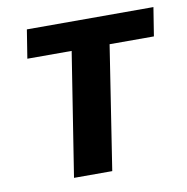

<svg xmlns="http://www.w3.org/2000/svg" viewBox="-63 -562 608 623"><g transform="rotate(-10 241.0 -250.5)"><path d="M132 0 196 -407H50L65 -501H482L467 -407H321L258 0Z"/></g></svg>

Font: Nunito Sans 7pt Condensed
Style: Bold Italic
Weight: 700
Width: 3
Italic angle: -9°
Designer: Vernon Adams
Foundry: Vernon Adams
Version: Version 3.101;gftools[0.9.27]